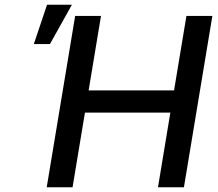

<svg xmlns="http://www.w3.org/2000/svg" viewBox="-20 -795 925 815"><path d="M178.3 0 299 -727.3H408.7L356.2 -411.2H718.8L771.3 -727.3H881.4L760.7 0H650.6L703.1 -317.1H340.6L288 0ZM123.6 -608 179.7 -774.9H285.2L192.1 -608Z"/></svg>

Font: Karasuma Gothic
Style: Medium Italic
Weight: 500
Italic angle: 9.39998°
Designer: Rasmus Andersson / Ryoko Nishizuka
Foundry: Genbu
Version: Version 1.00